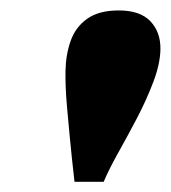

<svg xmlns="http://www.w3.org/2000/svg" viewBox="-20 -764 328 368"><path d="M122.8 -415.5Q117.3 -464 114 -498.6Q110.8 -533.3 108.6 -557Q106.5 -580.8 105.9 -597.6Q105.3 -614.5 105.5 -627.3Q106 -658.8 115.3 -685.3Q124.5 -711.8 146.9 -727.9Q169.3 -744 207.7 -744Q248.5 -744 268.2 -723.3Q288 -702.5 287.5 -669.5Q287 -641.8 274 -607.3Q261 -572.8 242.5 -537.5Q224 -502.3 206.2 -470.5Q188.5 -438.8 178.7 -415.5Z"/></svg>

Font: Savate ExtraLight
Style: Italic
Weight: 200
Italic angle: -11°
Designer: Max Esnée
Foundry: Plomb Type
Version: Version 2.000